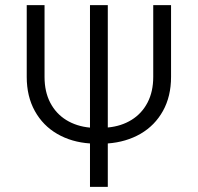

<svg xmlns="http://www.w3.org/2000/svg" viewBox="-20 -727 769 747"><path d="M645.5 -707V-427.7Q645.5 -352.1 614 -295.4Q582.5 -238.8 526.9 -206.5Q471.2 -174.3 399.4 -168.9V0H330.1V-168.9Q258.3 -173.8 202.6 -206.1Q147 -238.3 115.5 -295.2Q84 -352.1 84 -427.7V-707H153.3V-427.7Q153.3 -370.1 175.5 -327.4Q197.8 -284.7 237.8 -260Q277.8 -235.4 330.1 -230.5V-707H399.4V-231Q451.7 -235.8 491.7 -260.5Q531.7 -285.2 554 -327.9Q576.2 -370.6 576.2 -427.7V-707Z"/></svg>

Font: Pretendard Light
Style: Regular
Weight: 300
Designer: Base glyphs from Inter by Rasmus Andersson; Hangeul glyphs from Noto Sans CJK(Source Han Sans) by Jang Soo-young and Kan
Foundry: Kil Hyung-jin
Version: Version 1.309